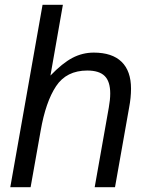

<svg xmlns="http://www.w3.org/2000/svg" viewBox="-20 -783 617 803"><path d="M23 0 158 -763H243L191 -467Q241 -519 283 -541Q325 -563 372 -563Q449 -563 488.5 -524.5Q528 -486 528 -412Q528 -375 520 -333L461 0H376L435 -333Q441 -366 441 -392Q441 -442 418 -465Q395 -488 345 -488Q258 -488 214.5 -422.5Q171 -357 150 -236L108 0Z"/></svg>

Font: Open Sauce One
Style: Italic
Weight: 400
Italic angle: -10°
Designer: Alfredo Marco Pradil
Foundry: Creative Sauce Fz LLC
Version: Version 1.477